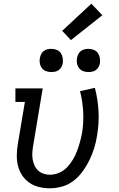

<svg xmlns="http://www.w3.org/2000/svg" viewBox="-20 -1006 640 1034"><path d="M248 8Q218 8 189.5 1Q161 -6 138 -22Q115 -38 99.5 -61.5Q84 -85 77 -112.5Q70 -140 70.5 -170Q71 -200 76 -230L114 -457H63V-530H210L158 -218Q155 -200 154 -182Q153 -164 156 -147Q159 -130 166 -114.5Q173 -99 185.5 -87.5Q198 -76 214.5 -70.5Q231 -65 249 -65Q274 -65 298.5 -75.5Q323 -86 341 -105Q359 -124 372.5 -146.5Q386 -169 395 -193Q404 -217 410.5 -241Q417 -265 422 -290Q431 -347 428 -403.5Q425 -460 411 -515L491 -533Q507 -471 510.5 -407.5Q514 -344 503 -278Q498 -244 488 -211Q478 -178 463 -146.5Q448 -115 427 -85.5Q406 -56 377.5 -33.5Q349 -11 315 -1.5Q281 8 248 8ZM456 -618Q441 -618 427.5 -623Q414 -628 405.5 -639.5Q397 -651 394.5 -665.5Q392 -680 395 -695Q397 -705 402 -715Q407 -725 416 -731.5Q425 -738 435.5 -740.5Q446 -743 456 -743Q471 -743 485 -737.5Q499 -732 507 -720.5Q515 -709 517.5 -694.5Q520 -680 518 -665Q516 -655 510.5 -645Q505 -635 496 -628.5Q487 -622 476.5 -620Q466 -618 456 -618ZM256 -618Q241 -618 227.5 -623Q214 -628 205.5 -639.5Q197 -651 194.5 -665.5Q192 -680 195 -695Q197 -705 202 -715Q207 -725 216 -731.5Q225 -738 235.5 -740.5Q246 -743 256 -743Q271 -743 285 -737.5Q299 -732 307 -720.5Q315 -709 317.5 -694.5Q320 -680 318 -665Q316 -655 310.5 -645Q305 -635 296 -628.5Q287 -622 276.5 -620Q266 -618 256 -618ZM362 -790 315 -840 472 -986 531 -924Z"/></svg>

Font: Iosevka Slab Extended Oblique
Style: Regular
Weight: 400
Width: 7
Italic angle: -9°
Monospace: yes
Designer: Belleve Invis
Foundry: Belleve Invis
Version: Version 11.1.0; ttfautohint (v1.8.3)